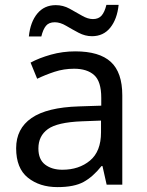

<svg xmlns="http://www.w3.org/2000/svg" viewBox="-20 -755 601 785"><path d="M288 -545Q386 -545 433 -502Q480 -459 480 -365V0H416L399 -76H395Q360 -32 321.5 -11Q283 10 215 10Q142 10 94 -28.5Q46 -67 46 -149Q46 -229 109 -272.5Q172 -316 303 -320L394 -323V-355Q394 -422 365 -448Q336 -474 283 -474Q241 -474 203 -461.5Q165 -449 132 -433L105 -499Q140 -518 188 -531.5Q236 -545 288 -545ZM314 -259Q214 -255 175.5 -227Q137 -199 137 -148Q137 -103 164.5 -82Q192 -61 235 -61Q303 -61 348 -98.5Q393 -136 393 -214V-262ZM98 -606Q104 -665 132.5 -699.5Q161 -734 208 -734Q238 -734 264.5 -719.5Q291 -705 315 -691Q339 -677 360 -677Q383 -677 395.5 -691.5Q408 -706 415 -735H465Q459 -677 431 -642Q403 -607 356 -607Q328 -607 301.5 -621Q275 -635 250.5 -649.5Q226 -664 204 -664Q180 -664 168 -649.5Q156 -635 149 -606Z"/></svg>

Font: Noto Sans Tagalog
Style: Regular
Weight: 400
Designer: Monotype Design Team
Foundry: Monotype Imaging Inc.
Version: Version 2.001; ttfautohint (v1.8.4.7-5d5b)